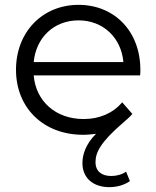

<svg xmlns="http://www.w3.org/2000/svg" viewBox="-20 -551 645 792"><path d="M119 -295C129 -397 203 -467 304 -467C405 -467 480 -396 489 -295ZM431 221C463 221 493 212 516 196L500 157C484 169 460 175 439 175C401 175 374 157 374 118C374 78 394 36 488 -45C503 -58 515 -68 526 -81L484 -129C445 -83 389 -60 325 -60C210 -60 128 -133 119 -240H558C559 -248 559 -257 559 -263C559 -422 452 -531 304 -531C155 -531 46 -419 46 -263C46 -107 158 5 323 5C341 5 359 3 376 1C334 43 320 86 320 122C320 183 364 221 431 221Z"/></svg>

Font: Montserrat-Alt1
Style: Regular
Weight: 400
Designer: Differentunic
Foundry: Differentunic
Version: Version 7.222